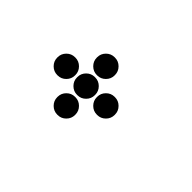

<svg xmlns="http://www.w3.org/2000/svg" viewBox="-43 -393 686 686"><g transform="rotate(45 300.0 -50.0)"><path d="M249 -195Q231 -195 218 -182Q205 -169 205 -151V-149Q205 -131 218 -118Q231 -105 249 -105H251Q269 -105 282 -118Q295 -131 295 -149V-151Q295 -169 282 -182Q269 -195 251 -195ZM149 -95Q131 -95 118 -82Q105 -69 105 -51V-49Q105 -31 118 -18Q131 -5 149 -5H151Q169 -5 182 -18Q195 -31 195 -49V-51Q195 -69 182 -82Q169 -95 151 -95ZM249 -95Q231 -95 218 -82Q205 -69 205 -51V-49Q205 -31 218 -18Q231 -5 249 -5H251Q269 -5 282 -18Q295 -31 295 -49V-51Q295 -69 282 -82Q269 -95 251 -95ZM349 -95Q331 -95 318 -82Q305 -69 305 -51V-49Q305 -31 318 -18Q331 -5 349 -5H351Q369 -5 382 -18Q395 -31 395 -49V-51Q395 -69 382 -82Q369 -95 351 -95ZM249 5Q231 5 218 18Q205 31 205 49V51Q205 69 218 82Q231 95 249 95H251Q269 95 282 82Q295 69 295 51V49Q295 31 282 18Q269 5 251 5Z"/></g></svg>

Font: Doto Rounded Black
Style: Regular
Weight: 900
Monospace: yes
Version: Version 1.000